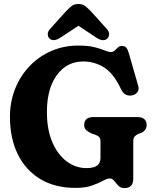

<svg xmlns="http://www.w3.org/2000/svg" viewBox="-20 -948 789 984"><path d="M663 -33Q663 16 617.5 16Q598.5 16 586.8 3.8Q575 -8.5 565.2 -21Q555.5 -33.5 542.5 -33.5Q529.5 -33.5 507.8 -21.5Q486 -9.5 451.8 2.8Q417.5 15 367 15Q261.5 15 186.2 -30.5Q111 -76 71 -157.8Q31 -239.5 31 -349Q31 -427 57.8 -493.5Q84.5 -560 132.2 -609.8Q180 -659.5 243.8 -687Q307.5 -714.5 381 -714.5Q432.5 -714.5 464.2 -706.2Q496 -698 515.5 -689.8Q535 -681.5 548.5 -681.5Q560 -681.5 568 -689.2Q576 -697 584.2 -704.8Q592.5 -712.5 605 -712.5Q620.5 -712.5 628 -703Q635.5 -693.5 642 -669.5L688.5 -507.5Q694 -489.5 684.5 -476Q675 -462.5 656.5 -459Q639.5 -456 625 -462.8Q610.5 -469.5 601 -489.5Q562.5 -572 513.2 -602.5Q464 -633 406.5 -633Q323 -633 271.8 -563.8Q220.5 -494.5 220.5 -373.5Q220.5 -283.5 248.2 -219.2Q276 -155 322 -120.8Q368 -86.5 422.5 -86.5Q462 -86.5 478.5 -100Q495 -113.5 495 -138V-224Q495 -239 488.2 -245.8Q481.5 -252.5 468.5 -257.5L448 -264.5Q431.5 -272 421.5 -281.5Q411.5 -291 411.5 -307.5Q411.5 -348 459 -348H684Q709 -348 720.2 -337Q731.5 -326 731.5 -307.5Q731.5 -280 703 -266.5L689.5 -262Q678 -257 670.5 -249Q663 -241 663 -224ZM288 -754Q254 -732.5 233.5 -750.5Q226 -757.5 224.8 -771.2Q223.5 -785 237 -800L313.5 -885Q331 -904 345.2 -915.8Q359.5 -927.5 382 -927.5Q404 -927.5 418.5 -915.8Q433 -904 450.5 -885L527 -800Q540.5 -785 539.2 -771.5Q538 -758 530 -750.5Q510 -732 475.5 -754L382 -816Z"/></svg>

Font: Fraunces 72pt SuperSoft
Style: Bold
Weight: 700
Version: Version 1.000;[0bf87f6ff]